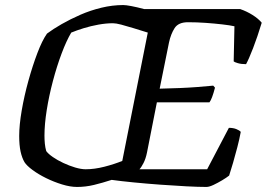

<svg xmlns="http://www.w3.org/2000/svg" viewBox="-20 -740 1056 760"><path d="M285 0Q258 0 225.5 -10Q193 -20 162.5 -35Q132 -50 109 -67Q86 -84 77 -98Q67 -115 61.5 -140Q56 -165 56 -202Q56 -245 66 -303Q76 -361 92.5 -420.5Q109 -480 128 -530Q147 -580 166 -607Q190 -625 224 -644.5Q258 -664 298 -681.5Q338 -699 381.5 -709.5Q425 -720 468 -720Q478 -720 499.5 -716Q521 -712 551 -704H931Q957 -695 980 -680.5Q1003 -666 1016 -650Q999 -594 982 -550Q965 -506 954 -486Q935 -486 921.5 -490Q908 -494 905 -497L908 -636Q890 -640 859.5 -643.5Q829 -647 794 -649.5Q759 -652 724 -652Q686 -652 671 -628.5Q656 -605 649 -572L612 -389Q655 -390 691.5 -391.5Q728 -393 760.5 -395.5Q793 -398 824 -401L831 -393Q825 -370 819.5 -355.5Q814 -341 809 -335H601L562 -137Q557 -112 548 -94.5Q539 -77 532 -70H800L886 -234Q903 -234 915.5 -229Q928 -224 933 -218Q928 -190 919.5 -157.5Q911 -125 902.5 -95.5Q894 -66 887 -45Q877 -37 859.5 -26.5Q842 -16 825 -8Q808 0 797 0Q766 0 717.5 -2.5Q669 -5 614.5 -9Q560 -13 509 -18Q458 -23 422 -28Q385 -16 352 -8Q319 0 285 0ZM319 -70Q354 -70 393 -80Q432 -90 464 -103L565 -611Q536 -620 508.5 -628.5Q481 -637 460 -642.5Q439 -648 427 -648Q400 -648 369.5 -642.5Q339 -637 311.5 -628.5Q284 -620 262 -611Q243 -579 224 -528.5Q205 -478 189.5 -419.5Q174 -361 165 -304.5Q156 -248 156 -203Q156 -187 157.5 -171.5Q159 -156 163 -142Q171 -131 189 -118.5Q207 -106 230.5 -95Q254 -84 277.5 -77Q301 -70 319 -70Z"/></svg>

Font: Texturina 12pt Medium
Style: Italic
Weight: 500
Italic angle: -11°
Designer: Guillermo Torres Carreño
Foundry: Omnibus-Type
Version: Version 1.002